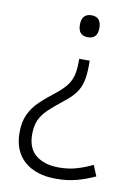

<svg xmlns="http://www.w3.org/2000/svg" viewBox="-84 -597 592 844"><g transform="rotate(10 212.0 -175.5)"><path d="M282 -325Q282 -282 275 -252Q268 -222 250 -198Q232 -174 198 -148Q161 -119 136.5 -95.5Q112 -72 100.5 -46Q89 -20 89 18Q89 80 127 110.5Q165 141 229 141Q272 141 308 130.5Q344 120 379 103L399 151Q358 170 317 181Q276 192 226 192Q136 192 84.5 147Q33 102 33 19Q33 -28 48.5 -61.5Q64 -95 92.5 -122.5Q121 -150 158 -178Q188 -202 204.5 -222.5Q221 -243 228 -268.5Q235 -294 235 -330V-345H282ZM299 -494Q299 -469 288 -457Q277 -445 256 -445Q234 -445 223 -457Q212 -469 212 -494Q212 -518 223 -530.5Q234 -543 256 -543Q277 -543 288 -530.5Q299 -518 299 -494Z"/></g></svg>

Font: Noto Sans Thai Light
Style: Regular
Weight: 300
Designer: Monotype Design Team
Foundry: Monotype Imaging Inc.
Version: Version 2.001